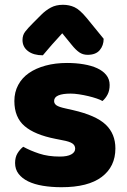

<svg xmlns="http://www.w3.org/2000/svg" viewBox="-20 -765 532 802"><path d="M462 -145Q462 -69 405 -26Q348 17 237 17Q195 17 159 11Q123 5 97.5 -7.5Q72 -20 57.5 -39Q43 -58 43 -84Q43 -108 53 -124.5Q63 -141 77 -152Q106 -136 143.5 -123.5Q181 -111 230 -111Q261 -111 277.5 -120Q294 -129 294 -144Q294 -158 282 -166Q270 -174 242 -179L212 -185Q125 -202 82.5 -238.5Q40 -275 40 -343Q40 -380 56 -410Q72 -440 101 -460Q130 -480 170.5 -491Q211 -502 260 -502Q297 -502 329.5 -496.5Q362 -491 386 -480Q410 -469 424 -451.5Q438 -434 438 -410Q438 -387 429.5 -370.5Q421 -354 408 -343Q400 -348 384 -353.5Q368 -359 349 -363.5Q330 -368 310.5 -371Q291 -374 275 -374Q242 -374 224 -366.5Q206 -359 206 -343Q206 -332 216 -325Q226 -318 254 -312L285 -305Q381 -283 421.5 -244.5Q462 -206 462 -145ZM240 -626Q227 -611 216.5 -600Q206 -589 197 -578.5Q188 -568 179 -557.5Q170 -547 159 -534Q120 -534 97 -551.5Q74 -569 74 -598Q74 -618 85 -632.5Q96 -647 118 -669L152 -703Q171 -722 192.5 -733.5Q214 -745 243 -745Q269 -745 291 -735Q313 -725 342 -690L413 -603Q413 -575 396.5 -555.5Q380 -536 346 -536Q326 -536 311 -546.5Q296 -557 280 -577Z"/></svg>

Font: Baloo Bhaina 2 ExtraBold
Style: Regular
Weight: 800
Designer: Yesha Goshar, Manish Minz, Shuchita Grover and Ek Type
Foundry: Ek Type
Version: Version 1.640;hotconv 1.0.111;makeotfexe 2.5.65597; ttfautoh